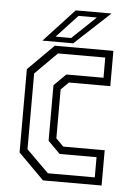

<svg xmlns="http://www.w3.org/2000/svg" viewBox="-51 -728 542 767"><g transform="rotate(5 220.0 -344.0)"><path d="M150.5 0 47.5 -103V-437L150.5 -540H385.5V-398.5H219.5L189 -368V-172L219.5 -141.5H385.5V0ZM167.5 -30H355.5V-111H207.5L159 -159.5V-382.5L206.5 -429.5H355.5V-510.5H166L78 -422.5V-118.5ZM99.5 -556 221.5 -688H365L223 -556ZM150.5 -576.5H213L308 -667H234.5Z"/></g></svg>

Font: Tourney Condensed Light
Style: Regular
Weight: 300
Width: 3
Designer: Tyler Finck
Foundry: Etcetera Type Co
Version: Version 1.010; ttfautohint (v1.8.3)